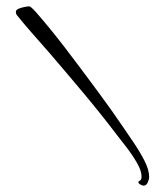

<svg xmlns="http://www.w3.org/2000/svg" viewBox="-20 -540 493 605"><path d="M432 45Q429 45 422.5 41.5Q416 38 416 34Q416 31 421 29Q426 27 426 16Q426 -2 411.5 -27Q397 -52 378.5 -76Q360 -100 349 -114Q298 -181 244.5 -245Q191 -309 136 -373Q111 -402 85.5 -430.5Q60 -459 36 -489Q30 -495 30 -502Q30 -509 38.5 -512.5Q47 -516 57 -518Q67 -520 72 -520Q77 -520 93 -502Q109 -484 132.5 -455.5Q156 -427 181.5 -394Q207 -361 230 -330Q253 -299 269.5 -277Q286 -255 291 -248Q311 -221 330.5 -193.5Q350 -166 369 -138Q382 -119 401 -91Q420 -63 435 -34Q450 -5 450 18Q450 25 445.5 35Q441 45 432 45Z"/></svg>

Font: The Nautigal
Style: Bold
Weight: 700
Designer: Robert E. Leuschke
Foundry: Robert E. Leuschke
Version: Version 1.100; ttfautohint (v1.8.3)